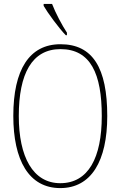

<svg xmlns="http://www.w3.org/2000/svg" viewBox="-20 -951 617 981"><path d="M316 -771H322V-784C297 -822 263 -886 246 -931H203V-921C223 -886 281 -807 316 -771ZM288 10C446 10 528 -128 528 -358C528 -604 454 -725 289 -725C130 -725 48 -595 48 -359C48 -133 127 10 288 10ZM288 -15C148 -15 76 -150 76 -358C76 -574 143 -700 289 -700C443 -700 500 -574 500 -358C500 -146 432 -15 288 -15Z"/></svg>

Font: Noto Serif Devanagari Condensed Thin
Style: Regular
Weight: 100
Width: 3
Designer: Universal Thirst, Indian Type Foundry and the Monotype Design Team
Foundry: Monotype Imaging Inc.
Version: Version 2.004